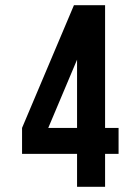

<svg xmlns="http://www.w3.org/2000/svg" viewBox="-20 -720 532 740"><path d="M65 -227 265 -700H385V-227H437V-127H385V0H277V-127H65ZM277 -227V-490L166 -227Z"/></svg>

Font: Bebas Neue Bold
Style: Regular
Weight: 700
Designer: Ryoichi Tsunekawa & LGV (GE)
Foundry: Free Software Foundation, Inc.
Version: Version 1.003 August 13, 2016